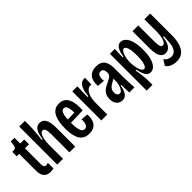

<svg xmlns="http://www.w3.org/2000/svg" viewBox="50 -1504 2467 2467"><g transform="rotate(-45 1284.0 -270.5)"><path d="M185 8Q125 8 92.5 -27.5Q60 -63 60 -135V-443H15V-524H34Q62 -524 73.5 -535Q85 -546 88 -570L96 -632H163V-528H236V-441H163V-156Q163 -124 172.5 -108.5Q182 -93 202 -93Q208 -93 217.5 -95.5Q227 -98 239 -102V0Q224 4 211 6Q198 8 185 8Z M308 0V-318V-691H411V-593Q411 -572 409 -543.5Q407 -515 404.5 -483.5Q402 -452 398.5 -421Q395 -390 391 -363H406Q414 -428 430 -466.5Q446 -505 470 -522.5Q494 -540 525 -540Q581 -540 608 -491.5Q635 -443 635 -341V0H530V-326Q530 -387 520 -415.5Q510 -444 486 -444Q463 -444 447 -419.5Q431 -395 422.5 -352.5Q414 -310 413 -255V0Z M884 12Q832 12 797.5 -8Q763 -28 743.5 -64Q724 -100 715.5 -148Q707 -196 707 -253Q707 -309 714.5 -360.5Q722 -412 741 -452.5Q760 -493 793.5 -516.5Q827 -540 878 -540Q926 -540 958 -519Q990 -498 1007.5 -460Q1025 -422 1030.5 -371.5Q1036 -321 1031 -261L783 -254V-313L952 -317L934 -285Q938 -342 932.5 -379Q927 -416 913.5 -434.5Q900 -453 878 -453Q853 -453 839 -430.5Q825 -408 818.5 -366Q812 -324 812 -265Q812 -166 828 -118.5Q844 -71 882 -71Q897 -71 909 -79Q921 -87 928.5 -102Q936 -117 939 -139.5Q942 -162 940 -190L1036 -182Q1041 -149 1035.5 -114.5Q1030 -80 1013 -51Q996 -22 964.5 -5Q933 12 884 12Z M1110 0V-299V-528H1202L1197 -339H1212Q1217 -408 1233.5 -451.5Q1250 -495 1275.5 -516Q1301 -537 1331 -537Q1336 -537 1340.5 -536.5Q1345 -536 1350 -534L1345 -416Q1342 -417 1337 -417.5Q1332 -418 1327 -418Q1299 -418 1275 -395.5Q1251 -373 1235.5 -329.5Q1220 -286 1218 -224V0Z M1487 11Q1458 11 1433 -3.5Q1408 -18 1393 -47.5Q1378 -77 1378 -120Q1378 -158 1389.5 -185Q1401 -212 1421 -231.5Q1441 -251 1466.5 -265Q1492 -279 1520 -292Q1547 -305 1564.5 -315.5Q1582 -326 1591 -341Q1600 -356 1600 -381Q1600 -416 1587 -435Q1574 -454 1547 -454Q1526 -454 1512.5 -440.5Q1499 -427 1494 -400.5Q1489 -374 1493 -336L1393 -346Q1389 -390 1397.5 -426.5Q1406 -463 1426 -488Q1446 -513 1478 -526.5Q1510 -540 1553 -540Q1606 -540 1639.5 -518.5Q1673 -497 1688 -454Q1703 -411 1703 -346V-207Q1704 -176 1705 -140Q1706 -104 1708 -67.5Q1710 -31 1712 0H1618Q1616 -36 1615.5 -71Q1615 -106 1615 -141H1602Q1595 -89 1579 -55Q1563 -21 1540 -5Q1517 11 1487 11ZM1524 -77Q1539 -77 1551 -87.5Q1563 -98 1572.5 -115.5Q1582 -133 1588.5 -155.5Q1595 -178 1599 -201V-291L1629 -301Q1621 -287 1606.5 -276Q1592 -265 1575 -256Q1558 -247 1541 -237Q1524 -227 1510 -214Q1496 -201 1487 -183Q1478 -165 1478 -139Q1478 -107 1492 -92Q1506 -77 1524 -77Z M1793 141V-259V-528H1882L1877 -381H1891Q1897 -428 1910 -463.5Q1923 -499 1944.5 -519.5Q1966 -540 1997 -540Q2035 -540 2066 -509.5Q2097 -479 2115 -418Q2133 -357 2133 -263Q2133 -169 2114.5 -108Q2096 -47 2066 -17.5Q2036 12 1999 12Q1969 12 1948 -6Q1927 -24 1913.5 -58.5Q1900 -93 1890 -142H1875Q1882 -102 1887 -66Q1892 -30 1895 -0.5Q1898 29 1898 49V141ZM1966 -78Q1982 -78 1995.5 -97Q2009 -116 2017 -157.5Q2025 -199 2025 -267Q2025 -332 2017.5 -372.5Q2010 -413 1997 -432Q1984 -451 1968 -451Q1953 -451 1940 -434Q1927 -417 1917.5 -390Q1908 -363 1903 -332Q1898 -301 1898 -273V-256Q1898 -237 1901 -213.5Q1904 -190 1909 -166Q1914 -142 1922 -122.5Q1930 -103 1941.5 -90.5Q1953 -78 1966 -78Z M2334 150Q2304 150 2274 142.5Q2244 135 2220 120Q2196 105 2182 82L2230 5Q2247 33 2273 45.5Q2299 58 2327 58Q2363 58 2387.5 37Q2412 16 2425 -26Q2438 -68 2439 -130L2444 -197H2428Q2422 -135 2404.5 -97.5Q2387 -60 2362 -43Q2337 -26 2307 -26Q2273 -26 2250 -47.5Q2227 -69 2215.5 -112Q2204 -155 2204 -221V-528H2309V-244Q2309 -180 2318.5 -151Q2328 -122 2351 -122Q2367 -122 2379 -135Q2391 -148 2400 -171.5Q2409 -195 2414 -225.5Q2419 -256 2420 -292V-528H2525V-129Q2525 -90 2520 -50.5Q2515 -11 2502.5 25Q2490 61 2468 89.5Q2446 118 2413 134Q2380 150 2334 150Z"/></g></svg>

Font: Bricolage Grotesque 48pt Condensed Medium
Style: Regular
Weight: 500
Width: 3
Designer: Mathieu Triay
Foundry: Atelier Triay
Version: Version 1.001;gftools[0.9.33.dev8+g029e19f]